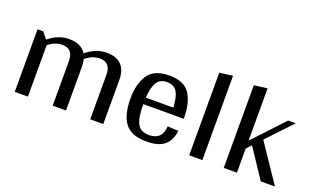

<svg xmlns="http://www.w3.org/2000/svg" viewBox="-75 -1010 2238 1384"><g transform="rotate(20 1043.5 -317.5)"><path d="M761 -339V0H661V-342Q661 -388 640 -412Q619 -436 579 -436Q519 -436 468 -392Q475 -364 475 -339V0H373V-342Q373 -436 289 -436Q232 -436 183 -394V0H82V-480H126L165 -431Q197 -458 237 -475Q277 -492 320 -492Q416 -492 453 -430Q484 -457 524.5 -474.5Q565 -492 609 -492Q686 -492 723.5 -452Q761 -412 761 -339Z M983 -234V-232Q983 -126 1008.5 -82Q1034 -38 1096 -38Q1198 -38 1203 -143L1286 -139Q1279 -69 1235 -28.5Q1191 12 1093 12Q980 12 931 -50.5Q882 -113 882 -240Q882 -354 928.5 -423Q975 -492 1092 -492Q1205 -492 1249 -423.5Q1293 -355 1293 -244V-234ZM984 -284H1195Q1192 -362 1168.5 -402Q1145 -442 1090 -442Q1037 -442 1013 -403Q989 -364 984 -284Z M1521 0H1420V-634L1521 -647Z M1969 0 1821 -223 1786 -185V0H1685V-634L1786 -647V-246L2005 -480H2063L1883 -289L2078 0Z"/></g></svg>

Font: Arya
Style: Regular
Weight: 400
Designer: Eduardo Rodriguez Tunni, Modular Infotech
Foundry: Eduardo Rodriguez Tunni, Modular Infotech
Version: Version 1.002